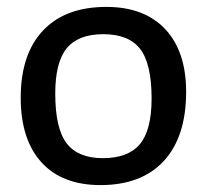

<svg xmlns="http://www.w3.org/2000/svg" viewBox="-20 -528 600 556"><path d="M288 -508Q398 -508 458.5 -443.5Q519 -379 519 -262Q519 -132 454.5 -62Q390 8 271 8Q160 8 100 -58Q40 -124 40 -245Q40 -371 104.5 -439.5Q169 -508 288 -508ZM279 -429Q207 -429 173.5 -388.5Q140 -348 140 -257Q140 -156 173 -113Q206 -70 278 -70Q351 -70 385 -110.5Q419 -151 419 -243Q419 -343 386 -386Q353 -429 279 -429Z"/></svg>

Font: Alegreya Sans SC Medium
Style: Regular
Weight: 500
Designer: Juan Pablo del Peral
Foundry: Huerta Tipografica
Version: Version 2.001;PS 002.001;hotconv 1.0.88;makeotf.lib2.5.64775